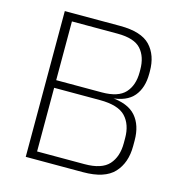

<svg xmlns="http://www.w3.org/2000/svg" viewBox="-98 -726 763 813"><g transform="rotate(15 284.0 -319.5)"><path d="M338 0H112V-34.5H335.5Q410.5 -34.5 441.8 -69.2Q473 -104 473 -163V-185.5Q473 -245 440.8 -279.2Q408.5 -313.5 328 -313.5H114V-347H327.5Q399 -347 429.5 -380.2Q460 -413.5 460 -470.5V-482Q460 -538.5 430.5 -571.5Q401 -604.5 327 -604.5H111.5V-639H329.5Q422.5 -639 461.8 -597.8Q501 -556.5 501 -486V-475Q501 -413 469.8 -376Q438.5 -339 370 -334L368 -336.5Q446 -331.5 480.2 -292.2Q514.5 -253 514.5 -186V-161.5Q514.5 -88 473.5 -44Q432.5 0 338 0ZM127.5 0H87V-639H127.5Z"/></g></svg>

Font: Anek Devanagari ExtraLight
Style: Regular
Weight: 250
Designer: Kailash Malviya (Devanagari) & Yesha Goshar (Latin)
Foundry: Ek Type
Version: Version 1.003